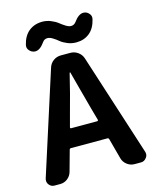

<svg xmlns="http://www.w3.org/2000/svg" viewBox="-138 -1054 917 1145"><g transform="rotate(-15 320.5 -481.5)"><path d="M425.8 -909.2Q456.1 -951.2 485.4 -951.2Q486.3 -951.2 487.3 -951.2Q507.8 -950.2 520.5 -934.6Q530.3 -923.8 530.3 -910.2Q530.3 -905.3 529.3 -900.4Q516.6 -845.7 482.9 -818.4Q449.2 -791 400.4 -791Q372.1 -791 346.2 -801.8Q320.3 -812.5 304.7 -825.7Q289.1 -838.9 271.5 -849.6Q253.9 -860.4 240.2 -860.4Q219.7 -860.4 209 -843.8Q179.7 -802.7 151.4 -802.7Q149.4 -802.7 148.4 -802.7H147.5Q127 -804.7 114.3 -820.3Q104.5 -831.1 104.5 -844.7Q104.5 -849.6 105.5 -854.5Q118.2 -908.2 152.3 -935.5Q186.5 -962.9 235.4 -962.9Q262.7 -962.9 288.6 -952.1Q314.5 -941.4 330.1 -928.7Q345.7 -916 363.8 -904.8Q381.8 -893.6 395.5 -893.6Q414.1 -893.6 425.8 -909.2ZM232.4 -312.5Q231.4 -309.6 232.9 -307.1Q234.4 -304.7 237.3 -304.7H398.4Q401.4 -304.7 403.3 -307.1Q405.3 -309.6 404.3 -312.5L383.8 -385.7Q371.1 -429.7 348.6 -516.1Q326.2 -602.5 319.3 -626Q319.3 -627.9 317.4 -627.9Q315.4 -627.9 314.5 -626Q286.1 -506.8 252 -385.7ZM547.9 0Q522.5 0 502 -15.6Q481.4 -31.2 474.6 -55.7L440.4 -182.6Q438.5 -190.4 430.7 -190.4H205.1Q198.2 -190.4 196.3 -182.6L161.1 -55.7Q154.3 -31.2 134.3 -15.6Q114.3 0 88.9 0H53.7Q32.2 0 19.5 -17.6Q11.7 -28.3 11.7 -41Q11.7 -47.9 13.7 -54.7L215.8 -685.5Q223.6 -710 244.1 -725.1Q264.6 -740.2 291 -740.2H349.6Q375 -740.2 396 -725.1Q417 -710 424.8 -685.5L627.9 -54.7Q629.9 -47.9 629.9 -41Q629.9 -28.3 621.1 -17.6Q608.4 0 587.9 0Z"/></g></svg>

Font: Gen Jyuu Gothic P Bold
Style: Bold
Weight: 700
Designer: [Source Han Sans]
Ryoko NISHIZUKA  (kana & ideographs); Paul D. Hunt (Latin, Greek & Cyrillic); Wenlong ZHANG  (bopomofo
Version: Version 1.002.20150607